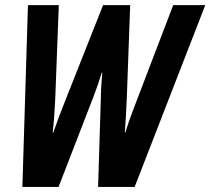

<svg xmlns="http://www.w3.org/2000/svg" viewBox="-20 -734 826 754"><path d="M67.9 0 89.8 -713.9H210.9L196.8 -342.8Q194.8 -301.8 192.4 -269.5Q189.9 -237.3 187 -212.9H189Q200.2 -245.1 212.4 -277.6Q224.6 -310.1 237.8 -342.8L384.8 -713.9H491.2L478 -349.1Q476.1 -307.1 474.4 -276.6Q472.7 -246.1 470.2 -213.9H472.2Q479 -235.8 486.3 -257.1Q493.7 -278.3 502.2 -300.5Q510.7 -322.8 520 -347.2L660.2 -713.9H786.1L508.8 0H365.2L376 -348.1Q376 -362.8 376.7 -379.2Q377.4 -395.5 378.9 -413.3Q380.4 -431.2 381.8 -449.2H379.9Q372.6 -425.8 364.7 -402.8Q356.9 -379.9 348.1 -356.9L210 0Z"/></svg>

Font: Open Sans Condensed
Style: Italic
Weight: 400
Width: 3
Italic angle: -12°
Designer: Monotype Design Team
Foundry: Monotype Imaging Inc.
Version: Version 3.000